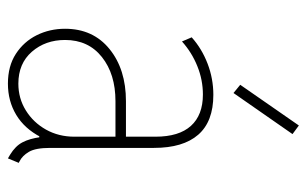

<svg xmlns="http://www.w3.org/2000/svg" viewBox="-170 -624 801 502"><g transform="rotate(90 231.0 -372.5)"><path d="M198.2 7.8Q152.3 7.8 120.4 -12.9Q88.4 -33.7 71.5 -67.6Q54.7 -101.6 54.7 -141.6Q54.7 -214.8 107.7 -257.8Q160.6 -300.8 244.1 -300.8H346.7V-273.4H244.1Q173.3 -273.4 128.7 -238Q84 -202.6 84 -141.6Q84 -90.3 114.7 -54.9Q145.5 -19.5 198.2 -19.5Q236.8 -19.5 268.3 -39.1Q299.8 -58.6 318.4 -91.8Q336.9 -125 336.9 -166V-274.4V-279.3V-377.9Q336.9 -439.5 308.6 -470.7Q280.3 -502 226.6 -502Q188.5 -502 152.6 -487.5Q116.7 -473.1 87.9 -447.3L77.1 -472.7Q106.4 -499 145.8 -514.2Q185.1 -529.3 227.5 -529.3Q297.4 -529.3 331.8 -489.7Q366.2 -450.2 366.2 -374V-102.5Q366.2 -64.5 376.5 -47.1Q386.7 -29.8 401.4 -22.5L405.3 -20.5L393.6 7.8L383.8 2Q361.3 -11.7 351.6 -30.3Q341.8 -48.8 337.9 -78.1L341.8 -74.2H330.1L337.9 -78.1Q315.9 -35.6 279.8 -13.9Q243.7 7.8 198.2 7.8ZM222.7 -582 201.2 -599.6 307.6 -752.9 330.1 -736.3Z"/></g></svg>

Font: Reddit Sans Condensed ExtraLight
Style: Regular
Weight: 250
Version: Version 1.014